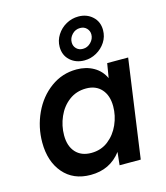

<svg xmlns="http://www.w3.org/2000/svg" viewBox="-112 -834 805 929"><g transform="rotate(-15 290.0 -369.0)"><path d="M41 -203Q41 -280 73 -349Q105 -418 162.5 -460Q220 -502 292 -502Q340 -502 377 -481Q414 -460 432 -421L444 -493H549L480 0H374L381 -65Q325 9 228 9Q141 9 91 -49.5Q41 -108 41 -203ZM418 -284Q418 -338 390 -369.5Q362 -401 313 -401Q264 -401 227.5 -373.5Q191 -346 171.5 -301.5Q152 -257 152 -209Q152 -155 180 -124Q208 -93 258 -93Q307 -93 343 -121Q379 -149 398.5 -193Q418 -237 418 -284ZM242 -628Q242 -660 259.5 -687.5Q277 -715 305.5 -731Q334 -747 367 -747Q409 -747 437.5 -721Q466 -695 466 -653Q466 -620 448.5 -593Q431 -566 402.5 -550Q374 -534 342 -534Q299 -534 270.5 -560Q242 -586 242 -628ZM406 -647Q406 -665 393.5 -678Q381 -691 361 -691Q337 -691 320.5 -673.5Q304 -656 304 -634Q304 -615 316.5 -602.5Q329 -590 349 -590Q372 -590 389 -607.5Q406 -625 406 -647Z"/></g></svg>

Font: Hanken Grotesk SemiBold
Style: Italic
Weight: 600
Italic angle: -8°
Designer: Alfredo Marco Pradil
Foundry: Hanken Design Co.
Version: Version 3.014